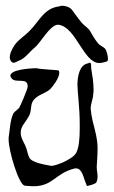

<svg xmlns="http://www.w3.org/2000/svg" viewBox="-20 -643 395 667"><path d="M108 -406H107C83 -406 16 -401 16 -380C16 -377 18 -374 21 -370C35 -353 76 -375 76 -344V-341C76 -334 51 -275 47 -269C41 -261 31 -257 26 -248C15 -225 14 -189 10 -165V-158C10 -119 45 -1 66 2C78 3 87 4 96 4C165 4 171 -41 240 -58H245C267 -58 272 -17 279 -5C280 -2 281 4 284 3C291 1 311 -3 315 -10C318 -17 319 -23 319 -30C319 -41 316 -52 316 -63C317 -84 319 -106 319 -128C319 -159 310 -191 302 -222C300 -233 297 -245 296 -257C296 -260 295 -262 295 -265C295 -283 303 -298 304 -316C305 -322 305 -328 305 -333C305 -357 301 -380 297 -404C296 -408 298 -425 293 -425H291C290 -425 288 -424 286 -423C255 -418 249 -375 249 -348C249 -326 257 -268 257 -213V-196C257 -161 254 -129 245 -113C238 -98 213 -86 199 -79C192 -76 170 -67 159 -67H157C138 -71 89 -77 81 -97C75 -110 74 -125 67 -139C60 -153 52 -166 52 -182C52 -203 65 -214 74 -229L80 -239C92 -258 83 -280 98 -297C114 -315 137 -318 154 -333C163 -342 186 -372 186 -390C186 -393 185 -396 184 -398C183 -400 118 -402 108 -406ZM195 -623C190 -623 189 -622 187 -621C133 -615 118 -571 83 -536C68 -520 49 -509 35 -492C28 -484 14 -461 14 -444C14 -436 17 -430 23 -426C24 -425 26 -425 27 -425C33 -425 40 -430 45 -432C67 -439 83 -464 102 -479C119 -492 154 -557 181 -557H183C244 -550 270 -424 325 -424C329 -424 334 -425 338 -426C342 -427 351 -428 354 -432C355 -433 355 -436 355 -439C355 -450 350 -468 345 -474C340 -480 328 -484 322 -491C310 -505 302 -519 293 -535C287 -546 272 -554 264 -564C251 -579 241 -595 229 -610C220 -620 205 -623 195 -623Z"/></svg>

Font: Ancial
Style: Regular
Weight: 400
Designer: Daytona Mess (Anne-Dauphine Borione)
Foundry: Daytona Mess (Anne-Dauphine Borione)
Version: Version 1.000;Glyphs 3.2 (3192)